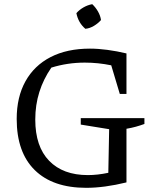

<svg xmlns="http://www.w3.org/2000/svg" viewBox="-20 -892 751 920"><path d="M393 8Q233 8 146.5 -77Q60 -162 60 -322Q60 -427 102 -502.5Q144 -578 222.5 -618.5Q301 -659 411 -659Q450 -659 495 -653Q540 -647 586 -636V-442H554L513 -579Q450 -592 386 -592Q304 -592 226 -568Q188 -513 168.5 -451Q149 -389 149 -319Q149 -190 215.5 -121.5Q282 -53 401 -53Q447 -53 499 -64L503 -273L367 -295V-326H672V-298Q653 -291 631.5 -285Q610 -279 586 -275V-18Q480 8 393 8ZM422 -872Q438 -857 449.5 -837Q461 -817 464 -796Q450 -780 430 -768Q410 -756 389 -754Q355 -783 346 -829Q360 -845 380 -856.5Q400 -868 422 -872Z"/></svg>

Font: Piazzolla
Style: Regular
Weight: 400
Designer: Juan Pablo del Peral
Foundry: Huerta Tipografica
Version: Version 1.330